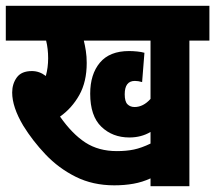

<svg xmlns="http://www.w3.org/2000/svg" viewBox="-20 -642 742 662"><path d="M633 -502V0H499V-27Q471 -14 440 -8.5Q409 -3 374 -3Q300 -3 241 -32.5Q182 -62 137 -109.5Q92 -157 60 -209Q22 -273 22 -323Q22 -353 38 -375Q54 -397 90 -397Q116 -397 138 -380Q146 -409 146 -441Q146 -474 139 -502H0V-622H702V-502ZM444 -273Q474 -273 499 -301V-502H269Q273 -486 276 -466.5Q279 -447 279 -425Q279 -360 253.5 -314.5Q228 -269 187 -240Q229 -180 274.5 -150.5Q320 -121 383 -121Q416 -121 442 -126.5Q468 -132 499 -147V-187Q467 -168 426 -168Q368 -168 329.5 -205Q291 -242 291 -319Q291 -386 324.5 -426Q358 -466 425 -466Q438 -466 453 -464.5Q468 -463 478 -460L470 -359Q457 -363 445 -363Q410 -363 410 -317Q410 -292 419.5 -282.5Q429 -273 444 -273Z"/></svg>

Font: Noto Sans ExtraCondensed ExtraBold
Style: Regular
Weight: 800
Width: 2
Designer: Monotype Design Team
Foundry: Monotype Imaging Inc.
Version: Version 2.013; ttfautohint (v1.8.4.7-5d5b)